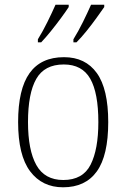

<svg xmlns="http://www.w3.org/2000/svg" viewBox="-20 -786 537 816"><path d="M248 10Q159 10 108 -58Q57 -126 57 -267Q57 -407 105.5 -475Q154 -543 252 -543Q343 -543 391.5 -475.5Q440 -408 440 -267Q440 -125 391.5 -57.5Q343 10 248 10ZM249 -21Q332 -21 365 -86Q398 -151 398 -267Q398 -391 363.5 -451.5Q329 -512 251 -512Q169 -512 134 -450.5Q99 -389 99 -267Q99 -148 134.5 -84.5Q170 -21 249 -21ZM292 -619Q313 -653 332.5 -692.5Q352 -732 367 -766H423V-756Q411 -739 391 -711Q371 -683 348 -654.5Q325 -626 305 -606H292ZM141 -619Q162 -653 181.5 -692.5Q201 -732 216 -766H272V-756Q261 -739 240.5 -711Q220 -683 197 -654.5Q174 -626 155 -606H141Z"/></svg>

Font: Noto Serif SemiCondensed ExtraLight
Style: Regular
Weight: 200
Width: 4
Designer: Monotype Design Team
Foundry: Monotype Imaging Inc.
Version: Version 2.014